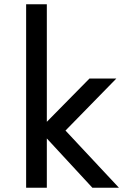

<svg xmlns="http://www.w3.org/2000/svg" viewBox="-20 -880 620 900"><path d="M102.5 0H199.5V-231L413 0H537.5L287 -268L525.5 -512H399.5L199.5 -309V-860H102.5Z"/></svg>

Font: Spartan Medium
Style: Regular
Weight: 500
Designer: Matt Bailey, Mirko Velimirovic
Foundry: Matt Bailey
Version: Version 1.003; ttfautohint (v1.8.3)